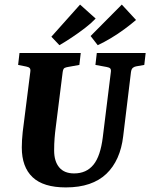

<svg xmlns="http://www.w3.org/2000/svg" viewBox="-20 -804 655 837"><path d="M267 13Q169 13 122 -31.5Q75 -76 75 -161Q75 -176 76 -193.5Q77 -211 79 -229L112 -490Q114 -502 109.5 -507Q105 -512 94 -514L59 -521L65 -573H332L326 -521L276 -512Q269 -511 262 -508Q255 -505 253 -488L223 -249Q220 -227 218 -202Q216 -177 216 -148Q216 -101 238 -74.5Q260 -48 303 -48Q330 -48 351 -57.5Q372 -67 387.5 -86Q403 -105 413 -135Q423 -165 428 -205L463 -488Q465 -500 461 -505Q457 -510 445 -512L396 -521L402 -573H615L609 -521L575 -515Q567 -514 560 -509Q553 -504 551 -490L517 -210Q511 -158 492.5 -116.5Q474 -75 443.5 -46Q413 -17 369 -2Q325 13 267 13ZM204 -644 329 -784 397 -723Q377 -702 349.5 -681Q322 -660 293.5 -641Q265 -622 239 -607ZM375 -647 511 -784 573 -717Q551 -698 522.5 -677Q494 -656 464 -638Q434 -620 406 -607Z"/></svg>

Font: Yrsa
Style: Bold Italic
Weight: 700
Italic angle: -7.10001°
Version: Version 2.004